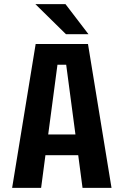

<svg xmlns="http://www.w3.org/2000/svg" viewBox="-20 -914 610 934"><path d="M410.5 -747.5H301L152 -894H298.5ZM381.5 0 360.5 -159H201L180 0H39L153.5 -700H408L522.5 0ZM259.5 -599 214.5 -260H347L302 -599Z"/></svg>

Font: League Mono Narrow SemiBold
Style: Regular
Weight: 600
Width: 3
Designer: Tyler Finck
Foundry: The League of Moveable Type / Tyler Finck
Version: Version 2.210